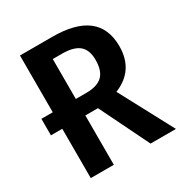

<svg xmlns="http://www.w3.org/2000/svg" viewBox="-162 -814 892 937"><g transform="rotate(-30 284.0 -345.5)"><path d="M561 0H418L282 -278H211V0H81V-278H17V-371H81V-691H263Q524 -691 524 -488Q524 -352 400 -302ZM270 -371Q332 -371 361 -399Q390 -427 390 -488Q390 -544 359.5 -570Q329 -596 262 -596H211V-371Z"/></g></svg>

Font: Fira Sans Condensed Medium
Style: Regular
Weight: 500
Width: 3
Designer: Carrois Corporate & Edenspiekermann AG
Foundry: Carrois Corporate GbR & Edenspiekermann AG
Version: Version 4.203;PS 004.203;hotconv 1.0.88;makeotf.lib2.5.64775